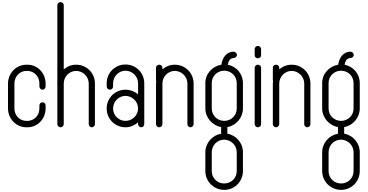

<svg xmlns="http://www.w3.org/2000/svg" viewBox="-20 -1190 3444 1798"><path d="M227 -584C131 -584 55 -504 55 -408V-174C55 -78 131 2 227 2H237C333 2 407 -78 407 -174V-204C407 -220 395 -232 379 -232C363 -232 349 -220 349 -204V-174C349 -108 299 -58 237 -58H227C165 -58 115 -108 115 -174V-408C115 -474 165 -526 227 -526H237C299 -526 349 -474 349 -408V-380C349 -364 363 -350 379 -350C395 -350 407 -364 407 -380V-408C407 -504 333 -584 237 -584Z M547 -1170C531 -1170 517 -1158 517 -1142V-28C517 -12 531 2 547 2C563 2 577 -12 577 -28V-408C577 -472 629 -526 693 -526C757 -526 811 -472 811 -408V-28C811 -12 823 2 839 2C855 2 869 -12 869 -28V-408C869 -506 791 -584 693 -584C649 -584 609 -568 577 -540V-1142C577 -1158 563 -1170 547 -1170Z M1155 -586C1057 -586 979 -508 979 -410V-380C979 -364 993 -350 1009 -350C1025 -350 1039 -364 1039 -380V-410C1039 -474 1091 -528 1155 -528C1219 -528 1273 -474 1273 -410V-306C1241 -334 1199 -350 1155 -350C1057 -350 979 -272 979 -174C979 -76 1057 2 1155 2C1199 2 1241 -16 1273 -44V-28C1273 -12 1287 2 1303 2C1319 2 1331 -12 1331 -28V-410C1331 -508 1253 -586 1155 -586ZM1155 -292C1219 -292 1273 -238 1273 -174C1273 -110 1219 -58 1155 -58C1091 -58 1039 -110 1039 -174C1039 -238 1091 -292 1155 -292Z M1471 -584C1455 -584 1441 -572 1441 -556V-438C1441 -436 1443 -430 1443 -428C1443 -422 1441 -416 1441 -408V-28C1441 -12 1455 2 1471 2C1487 2 1501 -12 1501 -28V-408C1501 -472 1553 -526 1617 -526C1681 -526 1735 -472 1735 -408V-28C1735 -12 1747 2 1763 2C1779 2 1793 -12 1793 -28V-408C1793 -506 1715 -584 1617 -584C1573 -584 1533 -568 1501 -540V-556C1501 -572 1487 -584 1471 -584Z M2113 -584C2119 -616 2133 -646 2167 -646C2183 -646 2199 -660 2199 -676C2199 -692 2183 -706 2167 -706C2099 -706 2061 -646 2053 -584C1969 -570 1903 -500 1903 -412V-174C1903 -88 1969 -14 2051 0V62C1969 76 1903 148 1903 236V412C1903 510 1983 588 2079 588H2081C2177 588 2255 510 2255 412V236C2255 148 2191 76 2109 62V0C2191 -14 2255 -88 2255 -174V-412C2255 -498 2195 -568 2113 -584ZM2077 -528H2083C2147 -526 2197 -476 2197 -412V-174C2197 -110 2147 -60 2083 -58H2077C2013 -60 1963 -110 1963 -174V-412C1963 -476 2013 -526 2077 -528ZM2075 118H2083C2145 120 2197 172 2197 236V412C2197 478 2145 528 2081 528H2079C2015 528 1963 478 1963 412V236C1963 172 2013 120 2075 118Z M2395 -760C2379 -760 2365 -746 2365 -730V-672C2365 -656 2379 -644 2395 -644C2411 -644 2425 -656 2425 -672V-730C2425 -746 2411 -760 2395 -760ZM2395 -584C2379 -584 2365 -572 2365 -556V-28C2365 -12 2379 2 2395 2C2411 2 2425 -12 2425 -28V-556C2425 -572 2411 -584 2395 -584Z M2565 -584C2549 -584 2535 -572 2535 -556V-438C2535 -436 2537 -430 2537 -428C2537 -422 2535 -416 2535 -408V-28C2535 -12 2549 2 2565 2C2581 2 2595 -12 2595 -28V-408C2595 -472 2647 -526 2711 -526C2775 -526 2829 -472 2829 -408V-28C2829 -12 2841 2 2857 2C2873 2 2887 -12 2887 -28V-408C2887 -506 2809 -584 2711 -584C2667 -584 2627 -568 2595 -540V-556C2595 -572 2581 -584 2565 -584Z M3207 -584C3213 -616 3227 -646 3261 -646C3277 -646 3293 -660 3293 -676C3293 -692 3277 -706 3261 -706C3193 -706 3155 -646 3147 -584C3063 -570 2997 -500 2997 -412V-174C2997 -88 3063 -14 3145 0V62C3063 76 2997 148 2997 236V412C2997 510 3077 588 3173 588H3175C3271 588 3349 510 3349 412V236C3349 148 3285 76 3203 62V0C3285 -14 3349 -88 3349 -174V-412C3349 -498 3289 -568 3207 -584ZM3171 -528H3177C3241 -526 3291 -476 3291 -412V-174C3291 -110 3241 -60 3177 -58H3171C3107 -60 3057 -110 3057 -174V-412C3057 -476 3107 -526 3171 -528ZM3169 118H3177C3239 120 3291 172 3291 236V412C3291 478 3239 528 3175 528H3173C3109 528 3057 478 3057 412V236C3057 172 3107 120 3169 118Z"/></svg>

Font: bauhaus_2017
Style: _regular
Weight: 400
Version: Version 1.0